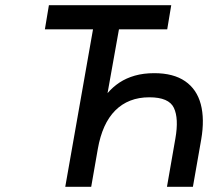

<svg xmlns="http://www.w3.org/2000/svg" viewBox="-20 -720 827 740"><path d="M231.5 0 338.5 -607H153L168.5 -700H640L624.5 -607H438.5L394.5 -361Q414.5 -384.5 440.5 -401.8Q466.5 -419 499.8 -428.5Q533 -438 574.5 -438Q648.5 -438 693.5 -407Q738.5 -376 753.8 -318.5Q769 -261 755.5 -182.5L723.5 0H623.5L656 -186.5Q669.5 -263.5 650.2 -304.2Q631 -345 555.5 -345Q515 -345 482.2 -332.2Q449.5 -319.5 424.2 -294.2Q399 -269 382.2 -231.8Q365.5 -194.5 357 -146L331.5 0Z"/></svg>

Font: Overpass Medium
Style: Italic
Weight: 500
Italic angle: -10°
Designer: Delve Withrington, Dave Bailey, Thomas Jockin
Foundry: Delve Fonts LLC
Version: Version 4.000